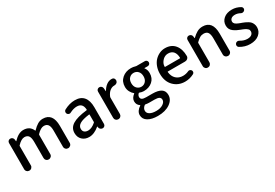

<svg xmlns="http://www.w3.org/2000/svg" viewBox="47 -1573 4050 2831"><g transform="rotate(-30 2071.5 -157.0)"><path d="M86.9 -56.6V-502.9Q86.9 -522.5 100.6 -536.1Q114.3 -549.8 133.8 -549.8Q154.3 -549.8 169.4 -536.6Q184.6 -523.4 186.5 -502.9L189.5 -474.6Q190.4 -472.7 191.9 -472.7Q193.4 -472.7 194.3 -473.6Q279.3 -564.5 363.3 -564.5Q472.7 -564.5 512.7 -469.7Q514.6 -462.9 520.5 -468.8Q563.5 -514.6 605.5 -539.6Q647.5 -564.5 694.3 -564.5Q863.3 -564.5 863.3 -345.7V-57.6Q863.3 -33.2 846.2 -16.6Q829.1 0 805.2 0Q781.2 0 764.6 -16.6Q748 -33.2 748 -57.6V-332Q748 -402.3 725.6 -433.6Q703.1 -464.8 656.2 -464.8Q602.5 -464.8 537.1 -395.5Q532.2 -389.6 532.2 -382.8V-57.6Q532.2 -33.2 515.1 -16.6Q498 0 474.1 0Q450.2 0 433.6 -16.6Q417 -33.2 417 -57.6V-332Q417 -402.3 395 -433.6Q373 -464.8 325.2 -464.8Q271.5 -464.8 206.1 -395.5Q201.2 -389.6 201.2 -382.8V-56.6Q201.2 -33.2 184.6 -16.6Q168 0 144 0Q120.1 0 103.5 -16.6Q86.9 -33.2 86.9 -56.6Z M1158.2 12.7Q1086.9 12.7 1041.5 -30.8Q996.1 -74.2 996.1 -146.5Q996.1 -233.4 1072.8 -281.7Q1149.4 -330.1 1318.4 -349.6Q1325.2 -349.6 1325.2 -357.4Q1320.3 -469.7 1220.7 -469.7Q1164.1 -469.7 1099.6 -436.5Q1089.8 -430.7 1078.1 -430.7Q1072.3 -430.7 1066.4 -432.6Q1048.8 -437.5 1040 -453.1Q1034.2 -463.9 1034.2 -474.6Q1034.2 -481.4 1035.2 -487.3Q1040 -505.9 1056.6 -514.6Q1150.4 -564.5 1240.2 -564.5Q1340.8 -564.5 1390.6 -503.9Q1440.4 -443.4 1440.4 -331.1V-46.9Q1440.4 -27.3 1426.8 -13.7Q1413.1 0 1393.6 0Q1373 0 1357.4 -13.2Q1341.8 -26.4 1338.9 -46.9L1336.9 -61.5Q1335.9 -63.5 1334.5 -63.5Q1333 -63.5 1332 -61.5Q1244.1 12.7 1158.2 12.7ZM1193.4 -78.1Q1252.9 -78.1 1320.3 -136.7Q1325.2 -141.6 1325.2 -149.4V-269.5Q1325.2 -276.4 1319.3 -276.4Q1319.3 -276.4 1318.4 -276.4Q1204.1 -261.7 1155.8 -231.9Q1107.4 -202.1 1107.4 -154.3Q1107.4 -115.2 1130.9 -96.7Q1154.3 -78.1 1193.4 -78.1Z M1602.5 -56.6V-502.9Q1602.5 -522.5 1616.2 -536.1Q1629.9 -549.8 1649.4 -549.8Q1669.9 -549.8 1684.6 -536.6Q1699.2 -523.4 1701.2 -502.9L1705.1 -452.1Q1706.1 -451.2 1707.5 -451.2Q1709 -451.2 1709 -452.1Q1738.3 -504.9 1779.3 -534.7Q1820.3 -564.5 1864.3 -564.5Q1871.1 -564.5 1877 -563.5Q1898.4 -562.5 1910.2 -543.9Q1918 -530.3 1918 -514.6Q1918 -508.8 1916 -502Q1912.1 -482.4 1894.5 -471.7Q1877.9 -460.9 1857.4 -460.9Q1856.4 -460.9 1855.5 -460.9Q1853.5 -460.9 1850.6 -460.9Q1814.5 -460.9 1779.3 -434.1Q1744.1 -407.2 1719.7 -349.6Q1716.8 -342.8 1716.8 -335.9V-56.6Q1716.8 -33.2 1700.2 -16.6Q1683.6 0 1659.7 0Q1635.7 0 1619.1 -16.6Q1602.5 -33.2 1602.5 -56.6Z M2189.5 250Q2086.9 250 2023.9 212.4Q1960.9 174.8 1960.9 104.5Q1960.9 71.3 1981.4 40.5Q2002 9.8 2039.1 -13.7Q2041 -14.6 2041 -17.1Q2041 -19.5 2039.1 -21.5Q1991.2 -51.8 1991.2 -111.3Q1991.2 -167 2050.8 -211.9Q2051.8 -212.9 2051.8 -214.8Q2051.8 -216.8 2050.8 -217.8Q2020.5 -242.2 2000.5 -280.3Q1980.5 -318.4 1980.5 -363.3Q1980.5 -453.1 2042 -506.8Q2103.5 -560.5 2193.4 -560.5Q2231.4 -560.5 2266.6 -549.8Q2273.4 -546.9 2280.3 -546.9H2424.8Q2443.4 -546.9 2455.6 -534.2Q2467.8 -521.5 2467.8 -503.9Q2467.8 -486.3 2455.6 -473.6Q2443.4 -460.9 2424.8 -460.9H2370.1Q2368.2 -460.9 2367.2 -459Q2366.2 -457 2368.2 -456.1Q2399.4 -418 2399.4 -360.4Q2399.4 -272.5 2340.8 -221.7Q2282.2 -170.9 2193.4 -170.9Q2157.2 -170.9 2123 -185.5Q2116.2 -187.5 2110.4 -182.6Q2085.9 -159.2 2085.9 -129.9Q2085.9 -103.5 2106.9 -89.8Q2127.9 -76.2 2177.7 -76.2H2279.3Q2377.9 -76.2 2427.7 -43.9Q2477.5 -11.7 2477.5 57.6Q2477.5 139.6 2397.9 194.8Q2318.4 250 2189.5 250ZM2296.9 -363.3Q2296.9 -417 2267.6 -448.7Q2238.3 -480.5 2193.4 -480.5Q2148.4 -480.5 2118.7 -449.2Q2088.9 -418 2088.9 -363.3Q2088.9 -309.6 2119.1 -277.3Q2149.4 -245.1 2193.4 -245.1Q2237.3 -245.1 2267.1 -277.3Q2296.9 -309.6 2296.9 -363.3ZM2206.1 173.8Q2276.4 173.8 2321.3 144.5Q2366.2 115.2 2366.2 76.2Q2366.2 43 2340.8 29.3Q2315.4 15.6 2262.7 15.6H2179.7Q2146.5 15.6 2113.3 9.8Q2111.3 8.8 2109.4 8.8Q2104.5 8.8 2100.6 12.7Q2058.6 44.9 2058.6 87.9Q2058.6 127.9 2098.1 150.9Q2137.7 173.8 2206.1 173.8Z M2792 12.7Q2675.8 12.7 2599.6 -64.5Q2523.4 -141.6 2523.4 -274.4Q2523.4 -338.9 2544.4 -394.5Q2565.4 -450.2 2600.6 -486.8Q2635.7 -523.4 2680.7 -543.9Q2725.6 -564.5 2774.4 -564.5Q2881.8 -564.5 2940.4 -493.7Q2999 -422.9 2999 -302.7Q2999 -302.7 2999 -301.8Q2998 -278.3 2979.5 -261.7Q2960.9 -245.1 2935.5 -245.1H2643.6Q2636.7 -245.1 2637.7 -237.3Q2645.5 -162.1 2690.9 -119.6Q2736.3 -77.1 2806.6 -77.1Q2855.5 -77.1 2901.4 -97.7Q2911.1 -102.5 2920.9 -102.5Q2926.8 -102.5 2932.6 -100.6Q2949.2 -95.7 2958 -81.1Q2962.9 -71.3 2962.9 -60.5Q2962.9 -54.7 2961.9 -48.8Q2957 -32.2 2941.4 -24.4Q2870.1 12.7 2792 12.7ZM2636.7 -330.1Q2636.7 -324.2 2642.6 -324.2H2892.6Q2899.4 -324.2 2899.4 -331.1Q2899.4 -331.1 2899.4 -331.1Q2897.5 -399.4 2866.2 -436.5Q2835 -473.6 2776.4 -473.6Q2724.6 -473.6 2685.5 -436.5Q2636.7 -388.7 2636.7 -330.1Z M3127 -56.6V-502.9Q3127 -522.5 3140.6 -536.1Q3154.3 -549.8 3173.8 -549.8Q3194.3 -549.8 3209.5 -536.6Q3224.6 -523.4 3226.6 -502.9L3229.5 -475.6Q3230.5 -473.6 3231.9 -473.6Q3233.4 -473.6 3234.4 -474.6Q3278.3 -517.6 3320.8 -541Q3363.3 -564.5 3415 -564.5Q3584 -564.5 3584 -345.7V-57.6Q3584 -33.2 3567.4 -16.6Q3550.8 0 3526.9 0Q3502.9 0 3485.8 -16.6Q3468.8 -33.2 3468.8 -57.6V-332Q3468.8 -403.3 3446.8 -434.1Q3424.8 -464.8 3376 -464.8Q3340.8 -464.8 3312.5 -448.7Q3284.2 -432.6 3246.1 -395.5Q3241.2 -389.6 3241.2 -382.8V-56.6Q3241.2 -33.2 3224.6 -16.6Q3208 0 3184.1 0Q3160.2 0 3143.6 -16.6Q3127 -33.2 3127 -56.6Z M3899.4 12.7Q3810.5 12.7 3729.5 -36.1Q3712.9 -45.9 3710 -65.4Q3710 -69.3 3710 -73.2Q3710 -87.9 3718.8 -99.6Q3730.5 -115.2 3749 -118.2Q3752.9 -118.2 3756.8 -118.2Q3771.5 -118.2 3783.2 -110.4Q3841.8 -74.2 3902.3 -74.2Q3949.2 -74.2 3974.1 -94.7Q3999 -115.2 3999 -148.4Q3999 -160.2 3995.1 -170.4Q3991.2 -180.7 3980 -189.9Q3968.8 -199.2 3961.4 -205.1Q3954.1 -210.9 3934.6 -219.7Q3915 -228.5 3907.7 -231.4Q3900.4 -234.4 3877 -243.2Q3843.8 -255.9 3820.8 -267.6Q3797.9 -279.3 3772 -298.3Q3746.1 -317.4 3732.9 -343.8Q3719.7 -370.1 3719.7 -403.3Q3719.7 -473.6 3772.9 -519Q3826.2 -564.5 3915 -564.5Q3989.3 -564.5 4057.6 -524.4Q4073.2 -514.6 4076.2 -496.1Q4076.2 -493.2 4076.2 -489.3Q4076.2 -475.6 4067.4 -463.9Q4055.7 -449.2 4037.1 -446.3Q4033.2 -445.3 4028.3 -445.3Q4014.6 -445.3 4002.9 -452.1Q3959 -475.6 3917 -475.6Q3874 -475.6 3851.6 -457Q3829.1 -438.5 3829.1 -408.2Q3829.1 -395.5 3835.4 -384.3Q3841.8 -373 3850.1 -365.7Q3858.4 -358.4 3875 -350.1Q3891.6 -341.8 3902.8 -337.4Q3914.1 -333 3936.5 -324.2Q3942.4 -322.3 3946.3 -321.3Q3975.6 -309.6 3993.2 -302.2Q4010.7 -294.9 4035.6 -279.8Q4060.5 -264.6 4074.2 -249Q4087.9 -233.4 4098.1 -208.5Q4108.4 -183.6 4108.4 -154.3Q4108.4 -82 4052.7 -34.7Q3997.1 12.7 3899.4 12.7Z"/></g></svg>

Font: Gen Jyuu Gothic P Medium
Style: Regular
Weight: 500
Designer: [Source Han Sans]
Ryoko NISHIZUKA  (kana & ideographs); Paul D. Hunt (Latin, Greek & Cyrillic); Wenlong ZHANG  (bopomofo
Version: Version 1.002.20150607